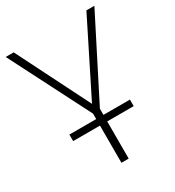

<svg xmlns="http://www.w3.org/2000/svg" viewBox="-173 -816 835 917"><g transform="rotate(-30 244.5 -357.0)"><path d="M226 0V-205H78V-241H226V-271L0 -714H44L245 -314L445 -714H489L266 -275V-241H412V-205H266V0Z"/></g></svg>

Font: Noto Sans Disp ExtLt
Style: Regular
Weight: 200
Designer: Monotype Design Team
Foundry: Monotype Imaging Inc.
Version: Version 2.000;GOOG;noto-source:20170915:90ef993387c0